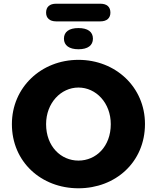

<svg xmlns="http://www.w3.org/2000/svg" viewBox="-20 -1002 844 1033"><path d="M402 11C602 11 760 -130 760 -335C760 -533 602 -680 402 -680C202 -680 44 -532 44 -334C44 -131 202 11 402 11ZM402 -138C308 -138 228 -214 228 -334C228 -448 308 -531 402 -531C497 -531 576 -448 576 -334C576 -214 497 -138 402 -138ZM282 -887H520C555 -887 574 -905 574 -934C574 -965 555 -982 520 -982H282C247 -982 228 -965 228 -934C228 -905 247 -887 282 -887ZM402 -737C453 -737 480 -758 480 -794C480 -831 452 -851 402 -851C352 -851 324 -831 324 -794C324 -758 352 -737 402 -737Z"/></svg>

Font: SN Pro Heavy
Style: Regular
Weight: 800
Designer: Tobias Whetton
Foundry: Supernotes
Version: Version 1.001;Glyphs 3.2 (3249)